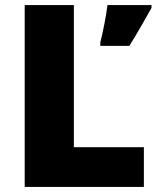

<svg xmlns="http://www.w3.org/2000/svg" viewBox="-20 -734 622 754"><path d="M77 0H545V-156H270V-714H77ZM575 -703V-714H402C397 -671 384 -607 374 -568V-554H488C525 -613 547 -654 575 -703Z"/></svg>

Font: Noto Sans Bengali Black
Style: Regular
Weight: 900
Designer: Jelle Bosma - Monotype Design Team
Foundry: Monotype Imaging Inc.
Version: Version 2.003